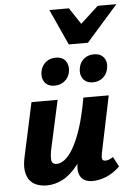

<svg xmlns="http://www.w3.org/2000/svg" viewBox="-60 -933 698 988"><g transform="rotate(-5 289.5 -439.0)"><path d="M142 10Q116 10 93 2Q70 -6 55 -24Q40 -42 35 -73Q30 -104 41 -151L100 -424H235L181 -178Q173 -142 175 -119Q177 -96 203 -96Q221 -96 242.5 -111.5Q264 -127 286.5 -164.5Q309 -202 330 -265Q351 -328 368 -424H431Q407 -299 374.5 -215Q342 -131 304 -82Q266 -33 225 -11.5Q184 10 142 10ZM378 8Q352 8 334 -3Q316 -14 309 -38.5Q302 -63 311 -103L377 -424H499L438 -131Q434 -111 436.5 -101Q439 -91 453 -91Q461 -91 470 -94Q479 -97 493 -106L520 -55Q486 -22 449 -7Q412 8 378 8ZM227 -498Q190 -498 174 -522.5Q158 -547 166 -581Q173 -608 193.5 -624.5Q214 -641 244 -641Q280 -641 296 -617Q312 -593 305 -560Q299 -532 277.5 -515Q256 -498 227 -498ZM425 -498Q388 -498 372 -523Q356 -548 364 -581Q370 -608 390.5 -624.5Q411 -641 441 -641Q477 -641 493.5 -617Q510 -593 502 -560Q496 -532 475 -515Q454 -498 425 -498ZM317 -703 363 -778 483 -888H579L416 -703ZM317 -703 233 -888H334L406 -779L416 -703Z"/></g></svg>

Font: Ysabeau ExtraBold
Style: Italic
Weight: 800
Italic angle: -12°
Designer: Christian Thalmann (Catharsis Fonts)
Version: Version 2.002